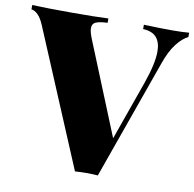

<svg xmlns="http://www.w3.org/2000/svg" viewBox="-95 -788 879 869"><g transform="rotate(10 344.5 -354.0)"><path d="M705.1 -708V-688Q678.2 -675.3 651.9 -641.1Q625.5 -606.9 605 -547.9L410.2 0Q377.9 -2 356.9 -2Q336.4 -2 305.2 0L43 -624Q29.8 -656.2 14.2 -671.6Q-1.5 -687 -16.1 -688V-708Q56.6 -705.1 166 -705.1Q279.8 -705.1 334 -708V-688Q296.9 -686.5 280.3 -679.2Q263.7 -671.9 263.7 -651.4Q263.7 -634.3 275.9 -604L449.2 -177.7L545.9 -450.2Q578.6 -543.5 578.6 -598.6Q578.6 -685.1 497.1 -688V-708Q571.8 -705.1 627.9 -705.1Q675.3 -705.1 705.1 -708Z"/></g></svg>

Font: TypoPRO Playfair Display SC
Style: Regular
Weight: 900
Designer: Claus Eggers Sørensen
Foundry: Claus Eggers Sørensen
Version: Version 1.004;PS 001.004;hotconv 1.0.70;makeotf.lib2.5.58329